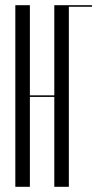

<svg xmlns="http://www.w3.org/2000/svg" viewBox="-20 -719 376 739"><path d="M95 -699V-352H189V-699H245V0H189V-346H95V0H39V-699ZM243 -699H334V-693H243Z"/></svg>

Font: Moniqa Cond Display
Style: Regular
Weight: 400
Width: 3
Designer: Rajesh Rajput
Foundry: Rajesh Rajput
Version: Version 1.000